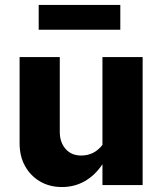

<svg xmlns="http://www.w3.org/2000/svg" viewBox="-20 -746 658 774"><path d="M230 8Q180 8 141.5 -14.5Q103 -37 81 -76.5Q59 -116 59 -168V-516H221V-215Q221 -172 244.5 -145.5Q268 -119 307 -119Q333 -119 354.5 -129.5Q376 -140 393 -162V-516H555V0H393V-84Q363 -39 321.5 -15.5Q280 8 230 8ZM136 -626V-726H465V-626Z"/></svg>

Font: Red Hat Text VF
Style: Regular
Weight: 300
Designer: Pentagram, MCKL
Foundry: Pentagram, MCKL
Version: Version 1.023